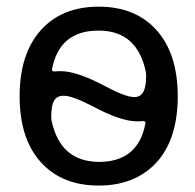

<svg xmlns="http://www.w3.org/2000/svg" viewBox="-20 -578 597 587"><path d="M460 -83Q394.5 -10.7 281.7 -10.7Q168.9 -10.7 104.5 -82.5Q40 -154.3 40 -283.7Q40 -413.1 104.5 -485.4Q168.9 -557.6 281.7 -557.6Q394.5 -557.6 459 -485.4Q523.4 -413.1 523.4 -283.7Q523.4 -154.3 460 -83ZM138.7 -365.2Q138.7 -363.3 140.6 -361.3Q142.6 -359.4 144.5 -359.4Q152.3 -360.4 166 -360.4Q214.8 -360.4 299.8 -315.4Q363.3 -281.2 390.6 -281.2Q409.2 -281.2 418 -296.9Q426.8 -312.5 426.8 -345.7Q426.8 -352.5 425.8 -358.4Q399.4 -484.4 282.2 -484.4Q281.2 -484.4 280.3 -484.4Q161.1 -484.4 138.7 -365.2ZM136.7 -221.7Q136.7 -214.8 137.7 -209Q164.1 -84 282.2 -83Q403.3 -83 424.8 -202.1Q424.8 -202.1 424.8 -203.1Q424.8 -205.1 422.9 -206.1Q420.9 -208 418.9 -208Q412.1 -207 398.4 -207Q349.6 -207 263.7 -252.9Q201.2 -285.2 175.8 -285.2Q174.8 -285.2 173.8 -285.2Q154.3 -285.2 145.5 -270.5Q136.7 -255.9 136.7 -221.7Z"/></svg>

Font: Gen Jyuu Gothic Regular
Style: Regular
Weight: 400
Designer: [Source Han Sans]
Ryoko NISHIZUKA  (kana & ideographs); Paul D. Hunt (Latin, Greek & Cyrillic); Wenlong ZHANG  (bopomofo
Version: Version 1.002.20150607